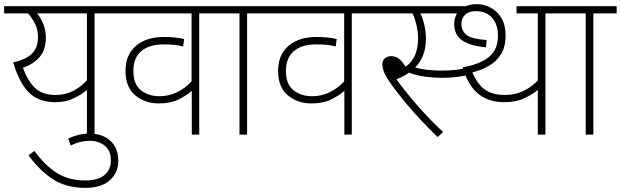

<svg xmlns="http://www.w3.org/2000/svg" viewBox="-20 -652 3007 930"><path d="M551 -622V-587H438V0H401V-216Q375 -194 336.5 -175.5Q298 -157 249 -157Q166 -157 119 -205Q72 -253 44 -350Q108 -364 136 -393.5Q164 -423 164 -473Q164 -507 150.5 -535Q137 -563 116 -587H0V-622ZM91 -324Q113 -262 148.5 -227Q184 -192 250 -192Q295 -192 333 -211Q371 -230 401 -263V-587H160Q179 -563 190.5 -533.5Q202 -504 202 -470Q202 -411 172.5 -376.5Q143 -342 91 -324Z M310 19Q334 8 359.5 1.5Q385 -5 414 -5Q476 -5 514.5 30Q553 65 553 127Q553 184 512 221Q471 258 393 258Q298 258 232.5 213.5Q167 169 118 100L147 79Q197 149 255 185.5Q313 222 392 222Q455 222 486 196Q517 170 517 125Q517 90 502 69.5Q487 49 464 39.5Q441 30 415 30Q367 30 323 53Z M1058 -587H945V0H909V-212Q883 -189 844.5 -170Q806 -151 750 -151Q682 -151 635 -190.5Q588 -230 588 -308Q588 -387 638.5 -430Q689 -473 774 -473Q805 -473 830 -470Q855 -467 872 -463L867 -427Q849 -432 827 -434.5Q805 -437 772 -437Q703 -437 664.5 -404.5Q626 -372 626 -308Q626 -244 662.5 -215Q699 -186 752 -186Q799 -186 838.5 -205.5Q878 -225 908 -258V-587H536V-622H1058Z M1177 -587V0H1140V-587H1043V-622H1290V-587Z M1797 -587H1684V0H1648V-212Q1622 -189 1583.5 -170Q1545 -151 1489 -151Q1421 -151 1374 -190.5Q1327 -230 1327 -308Q1327 -387 1377.5 -430Q1428 -473 1513 -473Q1544 -473 1569 -470Q1594 -467 1611 -463L1606 -427Q1588 -432 1566 -434.5Q1544 -437 1511 -437Q1442 -437 1403.5 -404.5Q1365 -372 1365 -308Q1365 -244 1401.5 -215Q1438 -186 1491 -186Q1538 -186 1577.5 -205.5Q1617 -225 1647 -258V-587H1275V-622H1797Z M2126 -13 2100 12Q2015 -70 1951.5 -146Q1888 -222 1858 -269Q1843 -293 1837.5 -310Q1832 -327 1832 -341Q1832 -359 1844 -369.5Q1856 -380 1874 -380Q1896 -380 1912.5 -367.5Q1929 -355 1944 -329Q1976 -350 1990.5 -385.5Q2005 -421 2005 -466Q2005 -497 1997.5 -530Q1990 -563 1978 -587H1782V-622H2236Q2260 -632 2289 -632Q2324 -632 2356.5 -615Q2389 -598 2409 -564Q2429 -530 2429 -480Q2429 -427 2408 -391.5Q2387 -356 2350.5 -334.5Q2314 -313 2268 -301Q2293 -243 2329.5 -217.5Q2366 -192 2427 -192Q2474 -192 2513.5 -210.5Q2553 -229 2585 -262V-587H2482V-622H2734V-587H2622V0H2585V-216Q2558 -194 2518.5 -175.5Q2479 -157 2422 -157Q2358 -157 2310.5 -187.5Q2263 -218 2235 -286Q2210 -281 2181.5 -278Q2153 -275 2119 -275Q2083 -275 2040.5 -280.5Q1998 -286 1961 -300Q1935 -281 1900 -268Q1946 -205 2005 -137.5Q2064 -70 2126 -13ZM2116 -310Q2175 -310 2223 -319Q2222 -322 2221 -326Q2307 -341 2349.5 -377Q2392 -413 2392 -478Q2392 -534 2363.5 -566Q2335 -598 2284 -598Q2251 -598 2233 -580.5Q2215 -563 2215 -537Q2215 -502 2240 -482.5Q2265 -463 2337 -458L2334 -423Q2260 -429 2220 -455.5Q2180 -482 2180 -537Q2180 -565 2194 -587H2016Q2027 -566 2035 -533Q2043 -500 2043 -465Q2043 -419 2029.5 -384.5Q2016 -350 1991 -325Q2016 -318 2048 -314Q2080 -310 2116 -310Z M2854 -587V0H2817V-587H2720V-622H2967V-587Z"/></svg>

Font: Noto Sans ExtraLight
Style: Regular
Weight: 200
Designer: Monotype Design Team
Foundry: Monotype Imaging Inc.
Version: Version 2.007